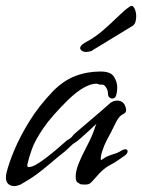

<svg xmlns="http://www.w3.org/2000/svg" viewBox="-37 -615 479 647"><path d="M11 12Q-1 12 -9 5Q-17 -2 -17 -17Q-17 -21 -16.5 -25Q-16 -29 -15 -33Q-7 -66 12 -111Q31 -156 62.5 -207Q94 -258 141 -307Q176 -343 216 -358.5Q256 -374 301 -374H302Q336 -374 347 -356.5Q358 -339 358 -321Q358 -300 352 -288L351 -287Q347 -283 341 -283Q336 -283 331.5 -287Q327 -291 327 -298Q327 -308 323.5 -315Q320 -322 315 -327Q314 -329 310 -329.5Q306 -330 301 -330H300Q297 -330 294 -331.5Q291 -333 288 -333Q250 -333 194 -280Q137 -224 109 -183Q81 -142 70.5 -112.5Q60 -83 55 -60Q54 -52 60 -52Q71 -52 87.5 -62Q104 -72 122 -86Q140 -100 157 -114.5Q174 -129 184 -138Q189 -143 193.5 -145Q198 -147 201 -150Q206 -154 208.5 -158Q211 -162 215 -165Q251 -196 273 -214.5Q295 -233 307.5 -244Q320 -255 329 -263Q342 -276 358 -276Q381 -276 387 -251Q391 -237 380 -231.5Q369 -226 364 -219Q356 -209 347 -189.5Q338 -170 323 -143Q314 -126 307.5 -105.5Q301 -85 303 -75L320 -86Q333 -92 348 -96.5Q363 -101 373 -108Q380 -112 385 -112Q393 -112 393 -105Q393 -97 381 -89Q352 -68 335 -59.5Q318 -51 299 -32Q295 -28 282.5 -13.5Q270 1 265 4Q261 6 256.5 6.5Q252 7 248 7Q234 7 231 4Q229 2 225.5 0.5Q222 -1 220 -6Q218 -14 218 -20Q218 -38 227.5 -62.5Q237 -87 253 -117Q266 -142 272 -156Q278 -170 281 -179.5Q284 -189 288 -198Q274 -185 259 -171Q244 -157 224 -140Q221 -138 216 -134.5Q211 -131 209 -130L182 -105Q154 -83 132 -64Q110 -45 87 -28Q64 -11 32 7Q20 12 11 12ZM253 -440Q240 -440 235 -448Q233 -450 233 -453Q233 -461 247 -470Q282 -488 310.5 -513Q339 -538 361.5 -560Q384 -582 399 -592Q409 -600 415.5 -588Q422 -576 422 -560Q422 -550 419.5 -541.5Q417 -533 410 -528Q410 -528 396 -519.5Q382 -511 361.5 -498.5Q341 -486 320.5 -473.5Q300 -461 286 -452.5Q272 -444 271 -443Q261 -440 253 -440Z"/></svg>

Font: Vujahday Script
Style: Regular
Weight: 400
Designer: Robert E. Leuschke
Foundry: Robert E. Leuschke
Version: Version 1.010; ttfautohint (v1.8.3)